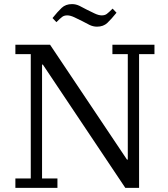

<svg xmlns="http://www.w3.org/2000/svg" viewBox="-20 -916 818 936"><path d="M55 -46H130V-652H55V-698H224L599 -138H603V-652H528V-698H733V-652H658V0H591L189 -601H185V-46H260V0H55ZM453 -786Q434 -786 416.5 -794.5Q399 -803 381 -813Q363 -822 343 -831.5Q323 -841 308 -841Q293 -841 283.5 -834Q274 -827 255 -808L236 -828Q261 -859 280.5 -877.5Q300 -896 331 -896Q350 -896 367.5 -887.5Q385 -879 403 -869Q421 -860 441 -850.5Q461 -841 476 -841Q491 -841 500.5 -848Q510 -855 529 -874L548 -854Q523 -823 503.5 -804.5Q484 -786 453 -786Z"/></svg>

Font: IBM Plex Serif
Style: Regular
Weight: 400
Designer: Mike Abbink, Paul van der Laan, Pieter van Rosmalen
Foundry: Bold Monday
Version: Version 2.6